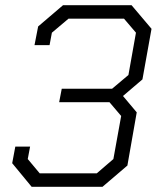

<svg xmlns="http://www.w3.org/2000/svg" viewBox="-20 -720 611 740"><path d="M27 -91 39 -155H96L87 -107L133 -52H353L417 -107L447 -273L402 -326H208L218 -378H412L475 -431L504 -594L458 -648H244L180 -594L171 -546H113L127 -618L223 -700H487L564 -609L529 -414L454 -350L507 -287L471 -82L375 0H102Z"/></svg>

Font: Chakra Petch Light
Style: Italic
Weight: 300
Italic angle: -10°
Designer: Katatrad Aksorn Co.,Ltd.
Foundry: Cadson Demak Co.,Ltd.
Version: Version 1.000; ttfautohint (v1.6)